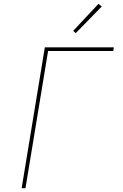

<svg xmlns="http://www.w3.org/2000/svg" viewBox="-20 -982 640 1002"><path d="M93 0 214 -735H574L571 -716H231L113 0ZM375 -809 362 -821 494 -962 511 -948Z"/></svg>

Font: Iosevka Aile Thin Oblique
Style: Regular
Weight: 100
Italic angle: -9°
Designer: Belleve Invis
Foundry: Belleve Invis
Version: Version 31.1.0; ttfautohint (v1.8.4)